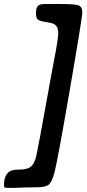

<svg xmlns="http://www.w3.org/2000/svg" viewBox="-38 -761 429 943"><path d="M178.2 -741.2H262.7Q327.6 -741.2 346.9 -734.9Q366.2 -728.5 366.2 -701.4Q366.2 -674.3 304.9 -320.1Q243.7 34.2 229.5 86.2Q215.3 138.2 198 148.4Q180.7 158.7 145.8 158.7Q110.8 158.7 85.9 159.7L36.1 161.6H0Q-18.1 161.6 -18.1 155.3V145Q-18.1 101.6 6.8 82.5Q21 71.8 58.1 71.8Q95.2 71.8 112.5 58.3Q129.9 44.9 139.6 7.8Q141.1 2.4 159.2 -91.8L163.6 -117.2L168.5 -142.6L172.9 -168L177.7 -193.4Q185.5 -233.4 198.5 -307.4Q211.4 -381.3 229.7 -476.3Q248 -571.3 248 -601.1Q248 -630.9 227.1 -643.1Q218.8 -647.9 187.3 -652.8Q155.8 -657.7 147.2 -665.5Q138.7 -673.3 138.7 -696.5Q138.7 -719.7 147 -730.5Q155.3 -741.2 178.2 -741.2Z"/></svg>

Font: Averia Sans Libre
Style: Bold Italic
Weight: 700
Italic angle: -6.90001°
Version: Version 1.002